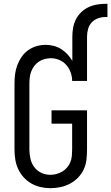

<svg xmlns="http://www.w3.org/2000/svg" viewBox="-20 -978 583 1006"><path d="M244 8Q218 8 192 2Q166 -4 143.5 -17Q121 -30 103.5 -49.5Q86 -69 75 -93Q64 -117 60 -143Q56 -169 56 -195V-540Q56 -565 59 -589Q62 -613 70.5 -636Q79 -659 93 -679.5Q107 -700 127 -714.5Q147 -729 171 -736Q195 -743 219 -743Q241 -743 262 -737.5Q283 -732 301 -720.5Q319 -709 333.5 -693.5Q348 -678 359 -659V-786Q359 -809 363 -832Q367 -855 377.5 -876Q388 -897 405 -913.5Q422 -930 443 -940Q464 -950 487 -954Q510 -958 533 -958H543V-889H533Q513 -889 493.5 -882Q474 -875 460.5 -860.5Q447 -846 441.5 -826Q436 -806 436 -786V-554H358Q358 -577 350 -599Q342 -621 327 -638Q312 -655 290.5 -664Q269 -673 246 -673Q230 -673 213.5 -668.5Q197 -664 183.5 -655Q170 -646 160 -633Q150 -620 144 -604.5Q138 -589 136 -572.5Q134 -556 134 -540V-195Q134 -171 139.5 -146.5Q145 -122 159.5 -102.5Q174 -83 196.5 -72.5Q219 -62 244 -62Q260 -62 276.5 -66.5Q293 -71 307 -79.5Q321 -88 332 -101Q343 -114 349 -129.5Q355 -145 356.5 -161.5Q358 -178 358 -195V-330H250V-400H436V-195Q436 -168 433 -141.5Q430 -115 419 -91Q408 -67 389 -47.5Q370 -28 346.5 -15.5Q323 -3 296.5 2.5Q270 8 244 8Z"/></svg>

Font: Iosevka SS18
Style: Regular
Weight: 400
Monospace: yes
Designer: Belleve Invis
Foundry: Belleve Invis
Version: Version 25.1.1; ttfautohint (v1.8.4)